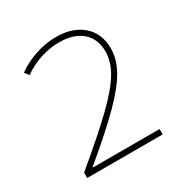

<svg xmlns="http://www.w3.org/2000/svg" viewBox="-114 -824 588 619"><g transform="rotate(-30 180.0 -514.0)"><path d="M292 -616Q292 -663 261.5 -689.5Q231 -716 177 -716Q141 -716 106 -704.5Q71 -693 42 -672L30 -688Q62 -711 100.5 -723.5Q139 -736 177 -736Q239 -736 275.5 -703.5Q312 -671 312 -616Q312 -577 290 -537Q268 -497 216.5 -445Q165 -393 70 -314V-312H318V-292H37V-312Q138 -396 192.5 -449Q247 -502 269.5 -540.5Q292 -579 292 -616Z"/></g></svg>

Font: Enso Thin
Style: Regular
Weight: 100
Designer: Coji Morishita
Foundry: UNDERFOREST DESIGN
Version: Version 1.000